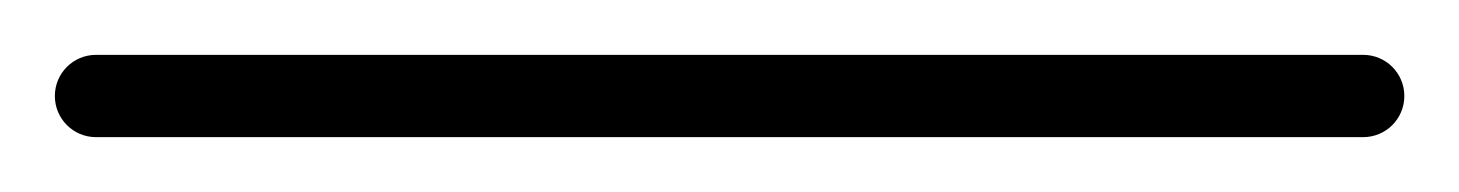

<svg xmlns="http://www.w3.org/2000/svg" viewBox="-35 -35 532 70"><path d="M0 -15C-8.3 -15 -15 -8.3 -15 0C-15 8.3 -8.3 15 0 15C154 15 308 15 462 15C470.3 15 477 8.3 477 0C477 -8.3 470.3 -15 462 -15C308 -15 154 -15 0 -15Z"/></svg>

Font: FRB American Cursive Just Baseline
Style: Italic
Weight: 400
Italic angle: -25°
Version: Version 2.0;Modular Font Editor K font №1